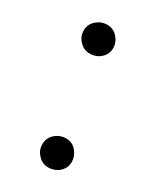

<svg xmlns="http://www.w3.org/2000/svg" viewBox="-108 -590 539 667"><g transform="rotate(20 161.5 -256.0)"><path d="M162.1 -408.2Q126 -408.2 109.4 -440.4Q102.5 -453.1 102.5 -465.8Q102.5 -503.9 136.7 -519.5Q149.4 -525.4 162.1 -525.4Q200.2 -525.4 215.8 -491.2Q221.7 -479.5 221.7 -465.8Q221.7 -430.7 189.5 -414.1Q176.8 -408.2 162.1 -408.2ZM162.1 12.7Q126 12.7 109.4 -19.5Q102.5 -32.2 102.5 -44.9Q102.5 -84 136.7 -99.6Q149.4 -105.5 162.1 -105.5Q201.2 -105.5 215.8 -71.3Q221.7 -58.6 221.7 -44.9Q221.7 -9.8 189.5 6.8Q176.8 12.7 162.1 12.7Z"/></g></svg>

Font: GenYoMin JP Light
Style: Regular
Weight: 300
Version: Version 1.001;PS 1;hotconv 16.6.51;makeotf.lib2.5.65220 DEVE